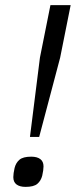

<svg xmlns="http://www.w3.org/2000/svg" viewBox="-20 -718 296 750"><path d="M97 -183 136 -493 177 -698H256L215 -493L133 -183ZM80 12Q57 12 44.5 2.5Q32 -7 32 -26Q32 -40 37 -62Q42 -82 56 -94Q70 -106 102 -106Q125 -106 137.5 -96.5Q150 -87 150 -68Q150 -54 145 -32Q140 -12 126 0Q112 12 80 12Z"/></svg>

Font: IBM Plex Sans Condensed
Style: Italic
Weight: 400
Width: 3
Italic angle: -11°
Designer: Mike Abbink, Paul van der Laan, Pieter van Rosmalen
Foundry: Bold Monday
Version: Version 1.3